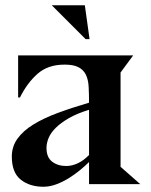

<svg xmlns="http://www.w3.org/2000/svg" viewBox="-20 -701 574 731"><path d="M177 -681H303L321 -552H306ZM319 -84Q305 -70 285 -53.5Q265 -37 242.5 -23Q220 -9 195 0.5Q170 10 145 10Q93 10 59 -17Q25 -44 25 -105Q25 -143 46.5 -173Q68 -203 107 -227Q146 -251 200 -271Q254 -291 319 -310Q319 -344 317.5 -371Q316 -398 307 -416.5Q298 -435 279 -445Q260 -455 226 -455Q163 -455 123.5 -420.5Q84 -386 56 -330H49V-490H487L439 -425V-65H440L514 0H319ZM319 -283Q273 -269 242 -251Q211 -233 192 -214Q173 -195 165 -175.5Q157 -156 157 -138Q157 -102 178.5 -85.5Q200 -69 232 -69Q255 -69 277.5 -80Q300 -91 319 -111Z"/></svg>

Font: Bluu Next Cyrillic
Style: Bold
Weight: 700
Designer: Igor Stepanchenko
Foundry: Igor Stepanchenko
Version: Version 1.000